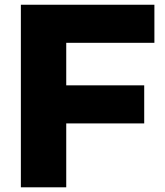

<svg xmlns="http://www.w3.org/2000/svg" viewBox="-20 -798 704 818"><path d="M262.2 -434.4H594.4V-272.2H262.2V0H68.9V-777.8H637.8V-615.6H262.2Z"/></svg>

Font: Paperlogy 9 Black
Style: Regular
Weight: 900
Designer: redesigned by Lee Juim, glyphs from Gmarket Sans & Montserrat
Foundry: PT&
Version: Version 1.001